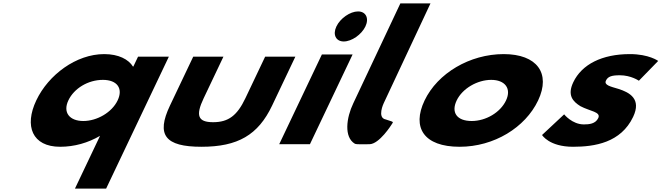

<svg xmlns="http://www.w3.org/2000/svg" viewBox="-20 -845 3877 1125"><path d="M192.7 -257C121.3 -107 168.3 15 332.4 15C415.9 15 495.8 -8 566.1 -49L419.2 260H601.9L969.4 -513H788.9L761.3 -455H759.1C733.1 -497 675.3 -528 590.6 -528C426.5 -528 264 -407 192.7 -257ZM380.7 -257C413.9 -327 495.8 -377 582.9 -377C666.4 -377 702.7 -327 669.4 -257C635.7 -186 548.2 -136 468.3 -136C387.3 -136 346.9 -186 380.7 -257Z M1289.2 -513H1112.2L975.7 -226C894 -54 947.2 15 1160.4 15C1373.6 15 1492.4 -54 1574.2 -226L1710.6 -513H1533.6L1417.6 -269C1369.6 -168 1318.4 -129 1228.8 -129C1139.3 -129 1125.2 -168 1173.2 -269Z M1616 0H1796L2046.1 -526H1866.1ZM1951.1 -690C1928.2 -642 1948.2 -602 1994.2 -602C2040.2 -602 2098.2 -642 2121.1 -690C2143.9 -738 2123.9 -778 2077.9 -778C2031.9 -778 1973.9 -738 1951.1 -690Z M2325.8 -825 2050.2 -240C2009.1 -154.6 1994.5 -41.6 2059 -3C2067.9 2.3 2112.6 0 2144.7 0C2202.6 -0.3 2274.3 -115 2274.3 -115C2286.2 -134 2290 -128 2240.4 -145C2187.7 -154.7 2228.2 -240 2228.2 -240L2502.3 -825Z M2467.6 -256C2392.5 -98 2462.8 15 2673.2 15C2875 15 3057.7 -98 3132.8 -256C3208.9 -416 3126.1 -528 2931.3 -528C2732.9 -528 2543.7 -416 2467.6 -256ZM2655.6 -256C2689.4 -327 2777.3 -377 2858.3 -377C2938.2 -377 2978.6 -327 2944.8 -256C2911.5 -186 2827.3 -136 2743.8 -136C2656.6 -136 2622.3 -186 2655.6 -256Z M3670.8 -528C3507.5 -528 3388.9 -468 3339 -363C3302.4 -286 3337.3 -250 3380.6 -223C3436.5 -193 3502.9 -190 3485.3 -153C3469.1 -119 3431.4 -116 3401.1 -116C3332.2 -116 3285.6 -175 3285.6 -175L3156.1 -54C3156.1 -54 3197.3 15 3337.6 15C3464.7 15 3617.9 -9 3689.7 -160C3739.6 -265 3669.7 -303 3604.1 -324C3557.5 -338 3517.7 -346 3530.6 -373C3542 -397 3564.7 -404 3611.9 -404C3677.2 -404 3723.5 -372 3723.5 -372L3836.6 -488C3836.6 -488 3782.6 -528 3670.8 -528Z"/></svg>

Font: Hussar
Style: BdSuprExtOblFive
Weight: 700
Foundry: Cannot Into Space Fonts
Version: Version 2.00